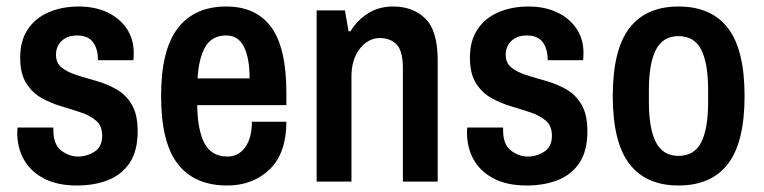

<svg xmlns="http://www.w3.org/2000/svg" viewBox="-20 -558 2348 590"><path d="M216 12Q156 12 115 -9.5Q74 -31 53.5 -67.5Q33 -104 33 -151Q33 -157 33.5 -161.5Q34 -166 34 -166H144V-158Q144 -114 168 -95.5Q192 -77 220 -77Q247 -77 270.5 -92Q294 -107 294 -141Q294 -171 275.5 -187Q257 -203 228.5 -212.5Q200 -222 168 -231.5Q136 -241 107.5 -257Q79 -273 60.5 -302.5Q42 -332 42 -381Q42 -433 65.5 -468Q89 -503 130 -520.5Q171 -538 222 -538Q272 -538 310 -520Q348 -502 369.5 -470Q391 -438 391 -395Q391 -388 390.5 -381Q390 -374 390 -373H281V-377Q280 -411 264.5 -430Q249 -449 217 -449Q195 -449 180.5 -440.5Q166 -432 159 -419Q152 -406 152 -390Q152 -364 170 -350Q188 -336 216.5 -327Q245 -318 277 -309Q309 -300 338 -283.5Q367 -267 385 -236.5Q403 -206 403 -155Q403 -94 378.5 -57.5Q354 -21 312 -4.5Q270 12 216 12Z M678 12Q578 12 526.5 -54Q475 -120 475 -263Q475 -405 526.5 -471.5Q578 -538 675 -538Q767 -538 813.5 -474.5Q860 -411 860 -273V-235H586Q587 -158 608.5 -117.5Q630 -77 679 -77Q713 -77 733.5 -105.5Q754 -134 754 -184H860Q860 -87 808.5 -37.5Q757 12 678 12ZM587 -317H747Q747 -380 729.5 -414.5Q712 -449 675 -449Q632 -449 611.5 -415Q591 -381 587 -317Z M953 0V-526H1040L1051 -462H1057Q1078 -496 1111 -517Q1144 -538 1188 -538Q1249 -538 1287 -501Q1325 -464 1325 -372V0H1218V-349Q1218 -401 1199 -421Q1180 -441 1147 -441Q1111 -441 1085.5 -408Q1060 -375 1060 -323V0Z M1598 12Q1538 12 1497 -9.5Q1456 -31 1435.5 -67.5Q1415 -104 1415 -151Q1415 -157 1415.5 -161.5Q1416 -166 1416 -166H1526V-158Q1526 -114 1550 -95.5Q1574 -77 1602 -77Q1629 -77 1652.5 -92Q1676 -107 1676 -141Q1676 -171 1657.5 -187Q1639 -203 1610.5 -212.5Q1582 -222 1550 -231.5Q1518 -241 1489.5 -257Q1461 -273 1442.5 -302.5Q1424 -332 1424 -381Q1424 -433 1447.5 -468Q1471 -503 1512 -520.5Q1553 -538 1604 -538Q1654 -538 1692 -520Q1730 -502 1751.5 -470Q1773 -438 1773 -395Q1773 -388 1772.5 -381Q1772 -374 1772 -373H1663V-377Q1662 -411 1646.5 -430Q1631 -449 1599 -449Q1577 -449 1562.5 -440.5Q1548 -432 1541 -419Q1534 -406 1534 -390Q1534 -364 1552 -350Q1570 -336 1598.5 -327Q1627 -318 1659 -309Q1691 -300 1720 -283.5Q1749 -267 1767 -236.5Q1785 -206 1785 -155Q1785 -94 1760.5 -57.5Q1736 -21 1694 -4.5Q1652 12 1598 12Z M2065 12Q1965 12 1914 -54.5Q1863 -121 1863 -263Q1863 -405 1914 -471.5Q1965 -538 2065 -538Q2166 -538 2217 -471.5Q2268 -405 2268 -263Q2268 -121 2217 -54.5Q2166 12 2065 12ZM2065 -79Q2114 -79 2135 -121Q2156 -163 2156 -244V-282Q2156 -363 2135 -405Q2114 -447 2065 -447Q2017 -447 1995.5 -405Q1974 -363 1974 -282V-244Q1974 -163 1995.5 -121Q2017 -79 2065 -79Z"/></svg>

Font: Archivo Narrow SemiBold
Style: Regular
Weight: 600
Designer: Hector Gatti
Foundry: Omnibus-Type
Version: Version 3.002